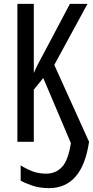

<svg xmlns="http://www.w3.org/2000/svg" viewBox="-20 -734 481 994"><path d="M233 240Q406 240 441 0L261 -398L433 -714H342L207 -459Q193 -433 179.5 -407.5Q166 -382 155 -356V-714H70V0H155V-270L204 -330L347 7Q333 97 300.5 131Q268 165 220 165Q178 165 145.5 152Q113 139 87 122V201Q105 212 144.5 226Q184 240 233 240Z"/></svg>

Font: Noto Sans Display Condensed
Style: Regular
Weight: 400
Width: 3
Designer: Monotype Design Team
Foundry: Monotype Imaging Inc.
Version: Version 1.900